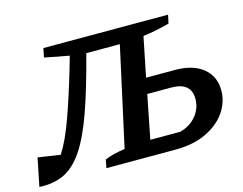

<svg xmlns="http://www.w3.org/2000/svg" viewBox="-123 -797 1199 946"><g transform="rotate(-15 476.5 -323.5)"><path d="M-31 4 -2 -139 112 -122Q151 -183 188 -286.5Q225 -390 265 -526L281 -582L156 -606L165 -652H801L792 -609Q759 -600 725 -593Q691 -586 657 -582L616 -380H764Q855 -380 906.5 -338Q958 -296 958 -224Q958 -165 923 -114Q888 -63 822 -31.5Q756 0 663 0H312L320 -42Q363 -60 423 -68L534 -573H363Q318 -400 277.5 -286.5Q237 -173 193 -108Q149 -43 95 -17.5Q41 8 -31 4ZM557 -79H709Q761 -92 792.5 -130Q824 -168 824 -217Q824 -301 723 -301H601Z"/></g></svg>

Font: Piazzolla SemiBold
Style: Italic
Weight: 600
Italic angle: -11.3°
Designer: Juan Pablo del Peral
Foundry: Huerta Tipografica
Version: Version 1.330